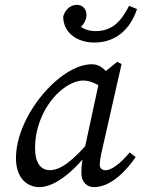

<svg xmlns="http://www.w3.org/2000/svg" viewBox="-20 -749 578 782"><path d="M140.3 13.1C211.2 13.1 300 -66.5 369.7 -169.8L360.8 -192.1C274.1 -88.7 224.4 -55.9 182.7 -55.9C146.8 -55.9 122.8 -84.8 122.8 -145.8C122.8 -234.3 160.7 -312.9 208.7 -362.8C245.3 -400.4 286.8 -421.1 318.6 -421.1C353.4 -421.1 387.2 -400.3 412.1 -379.5L449 -405.1C422.9 -450.8 396.7 -487.3 353.8 -487.3C225.3 -487.3 45 -278.6 45 -104.5C45 -22 92.1 13.1 140.3 13.1ZM363.2 13.1C430.4 13.1 492.6 -51.1 532.5 -109.2L508.3 -128.3C473.4 -85.4 434.8 -55.6 410 -55.6C397 -55.6 386.2 -63.5 386.2 -77.5C386.2 -89.5 389.2 -110.3 395.1 -135.1L475.1 -488L457.2 -497.1L389.2 -441.8L321.4 -127.7C314.4 -94.8 311.4 -73.7 311.4 -44.8C311.4 -5.2 335.6 13.1 363.2 13.1ZM364.6 -575.7C445.1 -575.7 508.9 -623.1 538 -712.2L505.8 -725.3C473.7 -662.2 437.5 -622.3 368.6 -622.3C330.7 -622.3 296.8 -638.3 270.6 -682.8L282 -619.6C312.1 -634.5 332.2 -661.5 332.2 -687.9C332.2 -716 312.2 -729.3 293.8 -729.3C261.7 -729.3 243.6 -703.5 237.4 -682.1C237.4 -616 293.2 -575.7 364.6 -575.7Z"/></svg>

Font: Source Serif Variable
Style: Italic
Weight: 389
Italic angle: -12°
Designer: Frank Grießhammer
Foundry: Adobe Systems Incorporated
Version: Version 3.001;hotconv 1.0.111;makeotfexe 2.5.65597